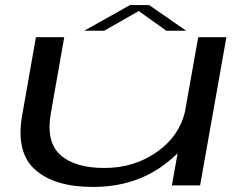

<svg xmlns="http://www.w3.org/2000/svg" viewBox="-20 -733 984 759"><path d="M659.5 0 682 -126.5Q658.5 -104 628.5 -81.5Q511.5 6 347 6Q196 6 119 -62.2Q42 -130.5 67.5 -276.5L122 -586H234L181 -285.5Q161 -173 218.2 -121Q275.5 -69 393 -69Q512.5 -69 604 -135Q688 -195.5 711 -290L763.5 -586H875L771 0ZM313 -611.5 494 -713H569.5L716 -611.5H637.5L528.5 -689.5L392 -611.5Z"/></svg>

Font: Anybody UltraExpanded Regular
Style: Italic
Weight: 400
Width: 9
Italic angle: -10°
Designer: Tyler Finck
Foundry: Etcetera Type Company
Version: Version 1.010; ttfautohint (v1.8.3) -l 8 -r 50 -G 200 -x 14 